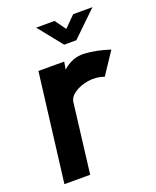

<svg xmlns="http://www.w3.org/2000/svg" viewBox="-129 -756 676 833"><g transform="rotate(-20 208.5 -340.0)"><path d="M23 0 85 -500H204L198 -465Q242 -505 296 -502.5Q350 -500 414 -479L347 -378Q310 -391 272.5 -385Q235 -379 209 -361Q183 -343 181 -319L142 0ZM229 -569 140 -680H225L261 -630L311 -680H400L285 -569Z"/></g></svg>

Font: Kulim Park
Style: Bold Italic
Weight: 700
Italic angle: -8°
Designer: Noponies / Dale Sattler
Foundry: Noponies
Version: Version 1.000; ttfautohint (v1.8.3)